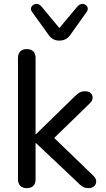

<svg xmlns="http://www.w3.org/2000/svg" viewBox="-20 -966 548 993"><path d="M118 7Q97 7 85 -5Q73 -17 73 -40V-666Q73 -689 85 -700.5Q97 -712 118 -712Q140 -712 152 -700.5Q164 -689 164 -666V-272H166L362 -463Q377 -478 389 -486Q401 -494 420 -494Q439 -494 449 -484.5Q459 -475 459 -460.5Q459 -446 445 -432L237 -230V-275L464 -56Q478 -42 477.5 -27Q477 -12 466.5 -2.5Q456 7 439 7Q419 7 406.5 -1Q394 -9 378 -26L166 -226H164V-40Q164 7 118 7ZM287 -756Q270 -756 256 -763Q242 -770 231 -786L146 -904Q138 -915 140.5 -925Q143 -935 152.5 -941Q162 -947 173 -945.5Q184 -944 194 -933L287 -821L381 -933Q391 -944 402 -945.5Q413 -947 422 -941Q431 -935 433.5 -925.5Q436 -916 428 -904L344 -786Q333 -770 318.5 -763Q304 -756 287 -756Z"/></svg>

Font: Nunito Medium
Style: Regular
Weight: 500
Designer: Vernon Adams
Foundry: Vernon Adams
Version: Version 3.602